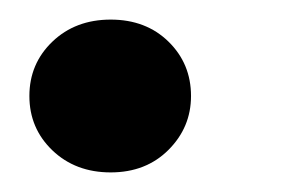

<svg xmlns="http://www.w3.org/2000/svg" viewBox="-20 -169 289 196"><path d="M93 7Q57 7 33.5 -15.5Q10 -38 10 -71Q10 -104 33.5 -126.5Q57 -149 93 -149Q129 -149 152 -126.5Q175 -104 175 -71Q175 -39 152 -16Q129 7 93 7Z"/></svg>

Font: DM Sans 24pt
Style: Bold Italic
Weight: 700
Italic angle: -10°
Designer: Colophon Foundry, Jonny Pinhorn
Foundry: Colophon Foundry
Version: Version 4.004;gftools[0.9.30]